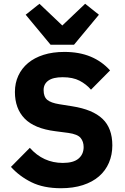

<svg xmlns="http://www.w3.org/2000/svg" viewBox="-20 -985 664 1017"><path d="M303 12Q211 12 147 -19.5Q83 -51 38 -101L138 -202Q209 -122 313 -122Q369 -122 396 -145Q423 -168 423 -206Q423 -235 407 -254.5Q391 -274 342 -281L273 -290Q162 -304 110.5 -357Q59 -410 59 -498Q59 -545 77 -584Q95 -623 128.5 -651Q162 -679 210.5 -694.5Q259 -710 321 -710Q400 -710 460 -685Q520 -660 563 -612L462 -510Q437 -539 401.5 -557.5Q366 -576 312 -576Q261 -576 236 -558Q211 -540 211 -508Q211 -472 230.5 -456Q250 -440 294 -433L363 -422Q471 -405 523 -355.5Q575 -306 575 -215Q575 -165 557 -123Q539 -81 504.5 -51Q470 -21 419 -4.5Q368 12 303 12ZM248 -748 116 -907 189 -965 310 -850 431 -965 504 -907 372 -748Z"/></svg>

Font: IBM Plex Sans Hebrew
Style: Bold
Weight: 700
Designer: Mike Abbink, Paul van der Laan, Pieter van Rosmalen, Yanek Iontef
Foundry: Bold Monday
Version: Version 1.2